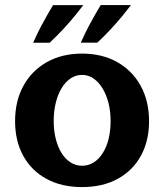

<svg xmlns="http://www.w3.org/2000/svg" viewBox="-20 -734 661 773"><path d="M310.4 19.2Q228.2 19.2 167.7 -13.6Q107.1 -46.3 73.9 -106.1Q40.7 -165.8 40.7 -246.2Q40.7 -327.4 74.4 -388.7Q108.1 -449.9 168.9 -484.1Q229.7 -518.2 310.4 -518.2Q391.3 -518.2 451.8 -484.1Q512.4 -449.9 546.2 -388.7Q580.1 -327.4 580.1 -246.2Q580.1 -165.8 546.8 -106.1Q513.6 -46.3 453.2 -13.6Q392.8 19.2 310.4 19.2ZM310.4 -66.7Q336 -66.7 357 -79.9Q378 -93.1 393.4 -117.3Q408.9 -141.5 417.1 -174.3Q425.3 -207.2 425.3 -246.2Q425.3 -285.2 416.9 -318.9Q408.4 -352.6 392.9 -378.1Q377.3 -403.7 356.4 -418.1Q335.6 -432.5 310.4 -432.5Q285.5 -432.5 264.6 -418.6Q243.7 -404.7 228.3 -379.5Q212.9 -354.3 204.6 -320.6Q196.2 -286.9 196.2 -247.1Q196.2 -207.8 204.6 -174.7Q212.9 -141.7 228.1 -117.5Q243.2 -93.3 264.3 -80Q285.3 -66.7 310.4 -66.7ZM180 -562Q209.8 -589.9 236.2 -618.5Q262.6 -647.1 282.9 -672.1Q303.1 -697.1 315.4 -713.3H193.6Q183.3 -696.1 171 -674.9Q158.8 -653.7 144.3 -626.2Q129.8 -598.7 113.4 -562ZM371.9 -562.3Q401.7 -590.2 428.1 -618.8Q454.5 -647.4 474.8 -672.4Q495 -697.3 507.3 -713.6H385.5Q375.2 -696.4 362.9 -675.2Q350.7 -654 336.2 -626.5Q321.7 -598.9 305.3 -562.3Z"/></svg>

Font: Russolo 10pt ExtraLight
Style: Regular
Weight: 200
Designer: Micah Stupak-Hahn
Version: Version 1.000